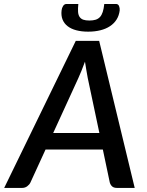

<svg xmlns="http://www.w3.org/2000/svg" viewBox="-54 -920 718 940"><path d="M432.5 -269 375.5 -538.5Q373 -554 369.2 -574Q365.5 -594 362 -618Q353.5 -594 345 -573.8Q336.5 -553.5 329.5 -537.5L206.5 -269ZM605.5 0H518.5Q503.5 0 495.2 -7.2Q487 -14.5 483.5 -26.5L449.5 -188H169L95 -26.5Q90 -16 79.2 -8Q68.5 0 54.5 0H-33.5L317 -720H431.5ZM383.5 -819.5Q401.5 -819.5 414.2 -823.5Q427 -827.5 435.5 -836.8Q444 -846 449 -861.5Q454 -877 456.5 -900.5H514Q524.5 -900.5 528.8 -890.5Q533 -880.5 532 -869Q529 -844 516.8 -824.5Q504.5 -805 484.5 -791.8Q464.5 -778.5 437.5 -771.8Q410.5 -765 377.5 -765Q345 -765 319.5 -771.8Q294 -778.5 277 -791.8Q260 -805 252.2 -824.5Q244.5 -844 247.5 -869Q248.5 -880.5 254.8 -890.5Q261 -900.5 271.5 -900.5H329.5Q327 -877 328.2 -861.5Q329.5 -846 336 -836.8Q342.5 -827.5 354 -823.5Q365.5 -819.5 383.5 -819.5Z"/></svg>

Font: Lato SemiBold
Style: Italic
Weight: 600
Italic angle: -7°
Designer: Lukasz Dziedzic with Adam Twardoch and Botio Nikoltchev
Foundry: tyPoland Lukasz Dziedzic
Version: Version 2.015; 2015-08-06; http://www.latofonts.com/